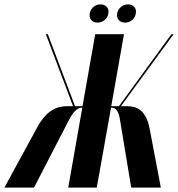

<svg xmlns="http://www.w3.org/2000/svg" viewBox="-91 -855 811 875"><path d="M507 0 457 -302Q452 -337 442.5 -350.5Q433 -364 420 -364H415L350 0H220L284 -364H280Q267 -364 252.5 -350.5Q238 -337 220 -302L64 0H-71L75 -268Q92 -300 109 -320Q126 -340 143.5 -351Q161 -362 178 -366.5Q195 -371 213 -371H242L118 -699H127L251 -371H285L343 -699H474L416 -371H451L690 -699H700L460 -371H489Q507 -371 522.5 -366.5Q538 -362 551 -351Q564 -340 574.5 -320Q585 -300 591 -268L642 0ZM318 -794Q321 -812 335 -823.5Q349 -835 367 -835Q385 -835 395.5 -823.5Q406 -812 403 -794Q400 -775 385.5 -763.5Q371 -752 353 -752Q335 -752 325 -763.5Q315 -775 318 -794ZM443 -794Q446 -812 460.5 -823.5Q475 -835 492 -835Q511 -835 521 -823.5Q531 -812 528 -794Q525 -775 511 -763.5Q497 -752 478 -752Q461 -752 450.5 -763.5Q440 -775 443 -794Z"/></svg>

Font: Moniqa Black Ita Display
Style: Italic
Weight: 900
Italic angle: -10°
Designer: Rajesh Rajput
Foundry: Rajesh Rajput
Version: Version 1.000